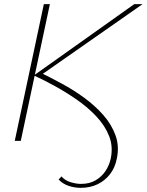

<svg xmlns="http://www.w3.org/2000/svg" viewBox="-20 -678 706 924"><path d="M368 226Q339 226 310.5 216.5Q282 207 262 186L276 171Q292 190 319 198.5Q346 207 370 207Q411 207 440.5 189.5Q470 172 488 144.5Q506 117 513 85Q525 27 505 -23.5Q485 -74 443 -118.5Q401 -163 348 -199.5Q295 -236 241 -265.5Q187 -295 143 -315L626 -658H666L175 -315L174 -329Q223 -305 278.5 -275Q334 -245 386 -207Q438 -169 477.5 -124Q517 -79 536 -26.5Q555 26 542 86Q534 128 510 159.5Q486 191 450 208.5Q414 226 368 226ZM51 0 191 -658H220L80 0Z"/></svg>

Font: Ysabeau Infant Thin
Style: Italic
Weight: 250
Italic angle: -12°
Designer: Christian Thalmann (Catharsis Fonts)
Version: Version 2.001;gftools[0.9.30]; featfreeze: ss01,ss02,lnum